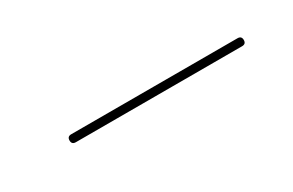

<svg xmlns="http://www.w3.org/2000/svg" viewBox="-6 -267 381 250"><g transform="rotate(-30 185.0 -142.0)"><path d="M69 -142Q69 -148 75 -148Q137 -148 200 -148Q263 -148 325 -148Q331 -148 331 -142Q331 -136 325 -136Q263 -136 200 -136Q137 -136 75 -136Q69 -136 69 -142Z"/></g></svg>

Font: FRB American Cursive Guidelines Thin
Style: Italic
Weight: 100
Italic angle: -25°
Version: Version 2.0;Modular Font Editor K font №1